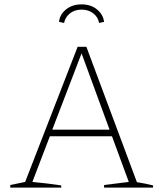

<svg xmlns="http://www.w3.org/2000/svg" viewBox="-20 -858 746 878"><path d="M606 -25Q645 -19 680 -10V0H456V-12L569 -26L492 -235H208L128 -26Q162 -23 194.5 -19Q227 -15 260 -10V0H27V-12L95 -26L335 -644H375ZM219 -265H481L353 -614ZM353 -838Q396 -838 424 -814.5Q452 -791 456 -758L433 -753Q429 -779 407 -796.5Q385 -814 353 -814Q321 -814 299.5 -796.5Q278 -779 273 -753L250 -758Q253 -791 281.5 -814.5Q310 -838 353 -838Z"/></svg>

Font: Piazzolla Thin
Style: Regular
Weight: 100
Designer: Juan Pablo del Peral
Foundry: Huerta Tipografica
Version: Version 1.330